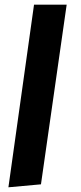

<svg xmlns="http://www.w3.org/2000/svg" viewBox="-20 -587 347 824"><path d="M16.1 216.8 126 -566.9H266.1L155.8 204.1Z"/></svg>

Font: FiraGO SemiBold
Style: Italic
Weight: 600
Italic angle: -8°
Designer: bBox Type GmbH
Foundry: bBox Type GmbH
Version: Version 1.001;PS 001.001;hotconv 1.0.88;makeotf.lib2.5.64775